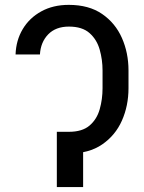

<svg xmlns="http://www.w3.org/2000/svg" viewBox="-20 -757 583 777"><path d="M234.9 -223.6H258.8Q313 -223.6 342.5 -249Q372.1 -274.4 383.5 -314.9Q395 -355.5 395 -399.9V-472.2Q395 -515.1 383.5 -555.9Q372.1 -596.7 342.5 -623Q313 -649.4 258.8 -649.4Q205.6 -649.4 175 -617.9Q144.5 -586.4 141.6 -536.6H43Q44.9 -593.8 72 -639.2Q99.1 -684.6 147 -710.9Q194.8 -737.3 258.3 -737.3Q339.8 -737.3 393.3 -700.4Q446.8 -663.6 473.4 -603.3Q500 -543 500 -472.2V-399.9Q500 -329.1 473.4 -269Q446.8 -209 393.3 -172.4Q339.8 -135.7 258.3 -135.7H234.9ZM316.4 -223.6V0H210V-223.6Z"/></svg>

Font: Inter Variable
Style: Regular
Weight: 400
Designer: Rasmus Andersson
Foundry: rsms
Version: Version 4.001;git-9221beed3